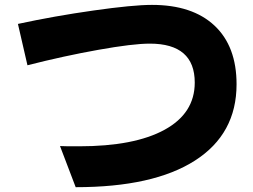

<svg xmlns="http://www.w3.org/2000/svg" viewBox="-20 -734 1040 789"><path d="M53.7 -635.7Q203.1 -668 364.7 -690.9Q526.4 -713.9 604.5 -713.9Q770.5 -713.9 861.3 -628.9Q952.1 -543.9 952.1 -387.7Q952.1 -183.6 781.2 -74.2Q610.4 35.2 291 35.2L226.6 -133.8Q240.2 -132.8 304.7 -132.8Q532.2 -132.8 656.2 -200.7Q780.3 -268.6 780.3 -394.5Q780.3 -554.7 595.7 -554.7Q526.4 -554.7 384.3 -529.3Q242.2 -503.9 92.8 -465.8Z"/></svg>

Font: GenEi M Gothic v2 Heavy
Style: Regular
Weight: 800
Version: Version 2.0